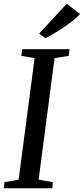

<svg xmlns="http://www.w3.org/2000/svg" viewBox="-24 -1006 447 1026"><path d="M-3.5 0 0 -32.5 75.5 -46 161 -695.5 90 -707.5 94.5 -743H347.5L343.5 -707.5L267.5 -695.5L182.5 -46L258.5 -32.5L255.5 0ZM218.5 -801.5 185 -826.5 333 -986 403.5 -931Q381 -906.5 348.2 -882.2Q315.5 -858 281.2 -837.2Q247 -816.5 218.5 -801.5Z"/></svg>

Font: Merriweather 60pt
Style: Italic
Weight: 400
Italic angle: -7.8°
Version: Version 2.101